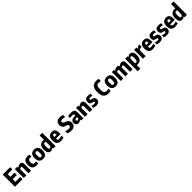

<svg xmlns="http://www.w3.org/2000/svg" viewBox="1149 -4407 8225 8225"><g transform="rotate(-45 5262.0 -294.0)"><path d="M56 -740H505V-603H220V-440H474V-302H220V-137H514V0H56Z M589 -540H724L733 -482H737Q769 -502 792.5 -515.5Q816 -529 835.5 -536.5Q855 -544 872.5 -547Q890 -550 911 -550Q968 -550 1000.5 -512Q1033 -474 1033 -406V0H874V-349Q874 -383 861.5 -397Q849 -411 829 -411Q811 -411 790.5 -403Q770 -395 749 -382V0H589Z M1368 9Q1237 9 1171 -58Q1105 -125 1105 -270Q1105 -415 1170.5 -482Q1236 -549 1368 -549Q1395 -549 1421.5 -545Q1448 -541 1470 -533V-409Q1420 -420 1385 -420Q1322 -420 1295.5 -385.5Q1269 -351 1269 -271Q1269 -190 1295.5 -154.5Q1322 -119 1384 -119Q1406 -119 1426.5 -121.5Q1447 -124 1470 -130V-7Q1450 1 1423 5Q1396 9 1368 9Z M1758 10Q1640 10 1579.5 -61Q1519 -132 1519 -270Q1519 -409 1579.5 -479.5Q1640 -550 1758 -550Q1876 -550 1936.5 -479.5Q1997 -409 1997 -270Q1997 -131 1936.5 -60.5Q1876 10 1758 10ZM1758 -112Q1782 -112 1797 -118.5Q1812 -125 1821 -143Q1830 -161 1833.5 -191.5Q1837 -222 1837 -270Q1837 -318 1833.5 -348.5Q1830 -379 1821 -397Q1812 -415 1797 -421.5Q1782 -428 1758 -428Q1734 -428 1719 -421.5Q1704 -415 1695 -397Q1686 -379 1682.5 -348.5Q1679 -318 1679 -270Q1679 -222 1682.5 -191.5Q1686 -161 1695 -143Q1704 -125 1719 -118.5Q1734 -112 1758 -112Z M2226 9Q2053 9 2053 -253Q2053 -549 2309 -549Q2319 -549 2329.5 -548Q2340 -547 2359 -545V-808H2518V0H2372L2362 -54H2358Q2310 9 2226 9ZM2285 -104Q2304 -104 2318 -112.5Q2332 -121 2341 -141Q2350 -161 2354.5 -195.5Q2359 -230 2359 -282V-432Q2334 -443 2304 -443Q2279 -443 2262.5 -435Q2246 -427 2235.5 -407.5Q2225 -388 2220.5 -355Q2216 -322 2216 -272Q2216 -223 2219.5 -191Q2223 -159 2231.5 -139.5Q2240 -120 2253 -112Q2266 -104 2285 -104Z M2835 9Q2714 9 2653 -60Q2592 -129 2592 -264Q2592 -406 2652.5 -477.5Q2713 -549 2834 -549Q2938 -549 2986.5 -487Q3035 -425 3035 -293Q3035 -264 3034 -248.5Q3033 -233 3030 -216H2753Q2755 -185 2761 -164.5Q2767 -144 2777.5 -132Q2788 -120 2804.5 -115.5Q2821 -111 2844 -111Q2873 -111 2917 -118.5Q2961 -126 3012 -139L3017 -22Q2980 -8 2929.5 0.5Q2879 9 2835 9ZM2830 -430Q2793 -430 2775.5 -404Q2758 -378 2753 -315H2894Q2892 -378 2877.5 -404Q2863 -430 2830 -430Z M3480 12Q3429 12 3375 3Q3321 -6 3263 -26L3265 -164Q3282 -156 3305.5 -148.5Q3329 -141 3354 -135.5Q3379 -130 3404 -127Q3429 -124 3450 -124Q3560 -124 3560 -210Q3560 -232 3551 -246.5Q3542 -261 3525.5 -271.5Q3509 -282 3486.5 -290Q3464 -298 3437 -307Q3404 -317 3373.5 -332Q3343 -347 3320 -373Q3297 -399 3283 -439Q3269 -479 3269 -539Q3269 -638 3334 -693.5Q3399 -749 3515 -749Q3558 -749 3601.5 -742.5Q3645 -736 3692 -722L3690 -590Q3670 -596 3648 -600.5Q3626 -605 3604.5 -608.5Q3583 -612 3563.5 -614Q3544 -616 3529 -616Q3433 -616 3433 -539Q3433 -516 3443.5 -500Q3454 -484 3473 -472.5Q3492 -461 3516.5 -451Q3541 -441 3570 -430Q3602 -418 3630 -401.5Q3658 -385 3679 -360Q3700 -335 3712 -300Q3724 -265 3724 -216Q3724 -163 3707 -121Q3690 -79 3658.5 -49.5Q3627 -20 3582 -4Q3537 12 3480 12Z M3911 5Q3878 5 3850.5 -6.5Q3823 -18 3803.5 -39Q3784 -60 3773 -89.5Q3762 -119 3762 -155Q3762 -312 3956 -324L4047 -330V-334Q4047 -364 4043.5 -382.5Q4040 -401 4030.5 -411.5Q4021 -422 4004 -425.5Q3987 -429 3960 -429Q3949 -429 3930 -428Q3911 -427 3889.5 -425Q3868 -423 3848 -420.5Q3828 -418 3815 -415L3805 -530Q3850 -538 3896.5 -543Q3943 -548 3986 -548Q4102 -548 4154 -507.5Q4206 -467 4206 -376V0H4074L4062 -65H4054Q4029 -34 3991.5 -14.5Q3954 5 3911 5ZM3971 -111Q3988 -111 4009 -121.5Q4030 -132 4047 -143V-235L3991 -229Q3953 -225 3937 -211.5Q3921 -198 3921 -170Q3921 -142 3934 -126.5Q3947 -111 3971 -111Z M4298 -540H4433L4442 -482H4446Q4478 -502 4501.5 -515.5Q4525 -529 4544.5 -536.5Q4564 -544 4581.5 -547Q4599 -550 4620 -550Q4677 -550 4709.5 -512Q4742 -474 4742 -406V0H4583V-349Q4583 -383 4570.5 -397Q4558 -411 4538 -411Q4520 -411 4499.5 -403Q4479 -395 4458 -382V0H4298Z M4980 10Q4902 10 4820 -18V-135Q4852 -123 4895 -115Q4938 -107 4976 -107Q5041 -107 5041 -153Q5041 -194 4981 -204Q4957 -207 4929 -213Q4901 -219 4877 -236Q4853 -253 4837 -285Q4821 -317 4821 -374Q4821 -459 4869 -504.5Q4917 -550 5006 -550Q5041 -550 5082.5 -544.5Q5124 -539 5165 -529V-412Q5118 -422 5091.5 -426Q5065 -430 5041 -430Q4969 -430 4969 -381Q4969 -357 4983.5 -346.5Q4998 -336 5024 -331Q5051 -326 5080.5 -319Q5110 -312 5135 -295Q5160 -278 5176.5 -247Q5193 -216 5193 -165Q5193 -81 5137.5 -35.5Q5082 10 4980 10Z M5722 9Q5570 9 5493.5 -83Q5417 -175 5417 -370Q5417 -566 5494 -657.5Q5571 -749 5720 -749Q5790 -749 5864 -733V-603Q5834 -608 5802.5 -611Q5771 -614 5745 -614Q5701 -614 5670.5 -603.5Q5640 -593 5621.5 -565.5Q5603 -538 5594.5 -490.5Q5586 -443 5586 -369Q5586 -296 5594.5 -249Q5603 -202 5622 -174.5Q5641 -147 5671 -136.5Q5701 -126 5744 -126Q5775 -126 5805 -129Q5835 -132 5864 -139V-12Q5843 -3 5803.5 3Q5764 9 5722 9Z M6153 10Q6035 10 5974.5 -61Q5914 -132 5914 -270Q5914 -409 5974.5 -479.5Q6035 -550 6153 -550Q6271 -550 6331.5 -479.5Q6392 -409 6392 -270Q6392 -131 6331.5 -60.5Q6271 10 6153 10ZM6153 -112Q6177 -112 6192 -118.5Q6207 -125 6216 -143Q6225 -161 6228.5 -191.5Q6232 -222 6232 -270Q6232 -318 6228.5 -348.5Q6225 -379 6216 -397Q6207 -415 6192 -421.5Q6177 -428 6153 -428Q6129 -428 6114 -421.5Q6099 -415 6090 -397Q6081 -379 6077.5 -348.5Q6074 -318 6074 -270Q6074 -222 6077.5 -191.5Q6081 -161 6090 -143Q6099 -125 6114 -118.5Q6129 -112 6153 -112Z M6467 -540H6598L6607 -482H6610Q6640 -502 6663 -515.5Q6686 -529 6705 -536.5Q6724 -544 6742 -547Q6760 -550 6780 -550Q6856 -550 6888 -482H6894Q6921 -502 6943 -515Q6965 -528 6984 -536Q7003 -544 7021 -547Q7039 -550 7060 -550Q7117 -550 7149.5 -512Q7182 -474 7182 -406V0H7026V-349Q7026 -411 6978 -411Q6947 -411 6903 -383V0H6747V-349Q6747 -411 6698 -411Q6668 -411 6623 -383V0H6467Z M7274 -540H7420L7427 -486H7431Q7454 -516 7489.5 -532.5Q7525 -549 7568 -549Q7740 -549 7740 -289Q7740 -147 7678 -69Q7616 9 7486 9Q7475 9 7463 8Q7451 7 7434 5V220H7274ZM7487 -97Q7512 -97 7529.5 -105Q7547 -113 7557 -132.5Q7567 -152 7571.5 -185Q7576 -218 7576 -269Q7576 -318 7572.5 -350.5Q7569 -383 7561 -402Q7553 -421 7540 -428.5Q7527 -436 7507 -436Q7488 -436 7474.5 -427.5Q7461 -419 7452 -399Q7443 -379 7438.5 -344.5Q7434 -310 7434 -258V-108Q7454 -97 7487 -97Z M7814 -540H7949L7958 -461H7965Q7969 -468 7983.5 -479.5Q7998 -491 8018 -504Q8038 -517 8060.5 -529Q8083 -541 8102 -549H8132V-399H8067Q8055 -397 8041 -392.5Q8027 -388 8014 -381.5Q8001 -375 7990 -368Q7979 -361 7974 -355V0H7814Z M8404 9Q8283 9 8222 -60Q8161 -129 8161 -264Q8161 -406 8221.5 -477.5Q8282 -549 8403 -549Q8507 -549 8555.5 -487Q8604 -425 8604 -293Q8604 -264 8603 -248.5Q8602 -233 8599 -216H8322Q8324 -185 8330 -164.5Q8336 -144 8346.5 -132Q8357 -120 8373.5 -115.5Q8390 -111 8413 -111Q8442 -111 8486 -118.5Q8530 -126 8581 -139L8586 -22Q8549 -8 8498.5 0.5Q8448 9 8404 9ZM8399 -430Q8362 -430 8344.5 -404Q8327 -378 8322 -315H8463Q8461 -378 8446.5 -404Q8432 -430 8399 -430Z M8824 10Q8746 10 8664 -18V-135Q8696 -123 8739 -115Q8782 -107 8820 -107Q8885 -107 8885 -153Q8885 -194 8825 -204Q8801 -207 8773 -213Q8745 -219 8721 -236Q8697 -253 8681 -285Q8665 -317 8665 -374Q8665 -459 8713 -504.5Q8761 -550 8850 -550Q8885 -550 8926.5 -544.5Q8968 -539 9009 -529V-412Q8962 -422 8935.5 -426Q8909 -430 8885 -430Q8813 -430 8813 -381Q8813 -357 8827.5 -346.5Q8842 -336 8868 -331Q8895 -326 8924.5 -319Q8954 -312 8979 -295Q9004 -278 9020.5 -247Q9037 -216 9037 -165Q9037 -81 8981.5 -35.5Q8926 10 8824 10Z M9252 10Q9174 10 9092 -18V-135Q9124 -123 9167 -115Q9210 -107 9248 -107Q9313 -107 9313 -153Q9313 -194 9253 -204Q9229 -207 9201 -213Q9173 -219 9149 -236Q9125 -253 9109 -285Q9093 -317 9093 -374Q9093 -459 9141 -504.5Q9189 -550 9278 -550Q9313 -550 9354.5 -544.5Q9396 -539 9437 -529V-412Q9390 -422 9363.5 -426Q9337 -430 9313 -430Q9241 -430 9241 -381Q9241 -357 9255.5 -346.5Q9270 -336 9296 -331Q9323 -326 9352.5 -319Q9382 -312 9407 -295Q9432 -278 9448.5 -247Q9465 -216 9465 -165Q9465 -81 9409.5 -35.5Q9354 10 9252 10Z M9757 9Q9636 9 9575 -60Q9514 -129 9514 -264Q9514 -406 9574.5 -477.5Q9635 -549 9756 -549Q9860 -549 9908.5 -487Q9957 -425 9957 -293Q9957 -264 9956 -248.5Q9955 -233 9952 -216H9675Q9677 -185 9683 -164.5Q9689 -144 9699.5 -132Q9710 -120 9726.5 -115.5Q9743 -111 9766 -111Q9795 -111 9839 -118.5Q9883 -126 9934 -139L9939 -22Q9902 -8 9851.5 0.5Q9801 9 9757 9ZM9752 -430Q9715 -430 9697.5 -404Q9680 -378 9675 -315H9816Q9814 -378 9799.5 -404Q9785 -430 9752 -430Z M10185 9Q10012 9 10012 -253Q10012 -549 10268 -549Q10278 -549 10288.5 -548Q10299 -547 10318 -545V-808H10477V0H10331L10321 -54H10317Q10269 9 10185 9ZM10244 -104Q10263 -104 10277 -112.5Q10291 -121 10300 -141Q10309 -161 10313.5 -195.5Q10318 -230 10318 -282V-432Q10293 -443 10263 -443Q10238 -443 10221.5 -435Q10205 -427 10194.5 -407.5Q10184 -388 10179.5 -355Q10175 -322 10175 -272Q10175 -223 10178.5 -191Q10182 -159 10190.5 -139.5Q10199 -120 10212 -112Q10225 -104 10244 -104Z"/></g></svg>

Font: Encode Sans Compressed
Style: ExtraBold
Weight: 800
Designer: Pablo Impallari, Andres Torresi
Foundry: Pablo Impallari, Andres Torresi
Version: Version 1.000; ttfautohint (v1.00) -l 8 -r 50 -G 200 -x 14 -